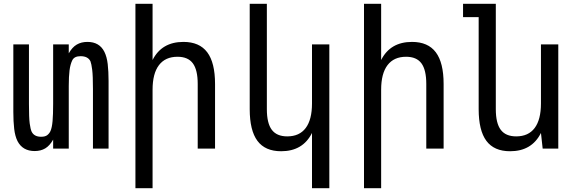

<svg xmlns="http://www.w3.org/2000/svg" viewBox="-20 -780 3040 1008"><path d="M162 13Q99 13 72 -39Q59 -65 54.5 -103.5Q50 -142 50 -192V-547H132V-234Q132 -161 136 -131.5Q140 -102 146 -89Q159 -62 196 -62Q217 -62 228 -70.5Q239 -79 245 -92Q253 -110 256 -144.5Q259 -179 259 -234V-547H341V-500Q359 -532 383 -546Q407 -560 439 -560Q502 -560 528 -508Q541 -482 545.5 -443.5Q550 -405 550 -355V0H468V-313Q468 -383 464 -414Q460 -445 455 -458Q442 -485 403 -485Q370 -485 359.5 -463.5Q349 -442 345 -410Q343 -394 342 -374Q341 -354 341 -329V0H259V-47Q241 -15 217.5 -1Q194 13 162 13Z M691 -760H781V-465Q829 -560 943 -560Q1027 -560 1068 -505.5Q1109 -451 1109 -339V0H1018V-339Q1018 -413 992.5 -447.5Q967 -482 912 -482Q848 -482 814.5 -438Q781 -394 781 -309V208H691Z M1618 -82Q1570 14 1456 14Q1372 14 1331.5 -40.5Q1291 -95 1291 -207V-760H1381V-207Q1381 -133 1407 -98.5Q1433 -64 1488 -64Q1552 -64 1585 -108Q1618 -152 1618 -237V-547H1709V208H1618Z M1891 -760H1981V-465Q2029 -560 2143 -560Q2227 -560 2268 -505.5Q2309 -451 2309 -339V0H2218V-339Q2218 -413 2192.5 -447.5Q2167 -482 2112 -482Q2048 -482 2014.5 -438Q1981 -394 1981 -309V208H1891Z M2658 14Q2574 14 2533.5 -40.5Q2493 -95 2493 -207V-690H2411V-760H2583V-207Q2583 -133 2609 -98.5Q2635 -64 2690 -64Q2754 -64 2787 -108Q2820 -152 2820 -237V-547H2911V0H2829L2820 -82Q2772 14 2658 14Z"/></svg>

Font: PlemolJP35 Console
Style: Regular
Weight: 400
Version: v2.0.3; ttfautohint (v1.8.4.7-5d5b-dirty) -l 6 -r 45 -G 200 